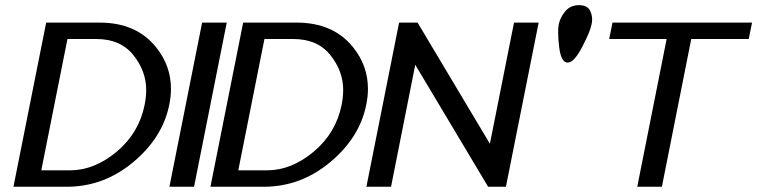

<svg xmlns="http://www.w3.org/2000/svg" viewBox="-20 -711 2883 731"><path d="M236.8 -562.5 137.2 -62.5H246.6Q339.4 -62.5 424.3 -133.5Q509.3 -204.6 530.8 -312.5Q536.6 -342.3 536.6 -369.1Q536.6 -439.9 487.8 -501.2Q439 -562.5 346.2 -562.5ZM31.2 0 155.8 -625H358.9Q499 -625 574.2 -531.2Q630.9 -460.9 630.9 -372.6Q630.9 -343.8 624.5 -312.5Q599.6 -187.5 487.3 -93.8Q375 0 234.4 0Z M718.8 0H625L749.5 -625H843.3Z M986.8 -562.5 887.2 -62.5H996.6Q1089.4 -62.5 1174.3 -133.5Q1259.3 -204.6 1280.8 -312.5Q1286.6 -342.3 1286.6 -369.1Q1286.6 -439.9 1237.8 -501.2Q1189 -562.5 1096.2 -562.5ZM781.2 0 905.8 -625H1108.9Q1249 -625 1324.2 -531.2Q1380.9 -460.9 1380.9 -372.6Q1380.9 -343.8 1374.5 -312.5Q1349.6 -187.5 1237.3 -93.8Q1125 0 984.4 0Z M1845.2 -163.6 1937 -625H2030.8L1906.2 0H1838.4L1561 -464.4L1468.8 0H1375L1499.5 -625H1569.8Z M2107.4 -618.7Q2112.8 -645 2132.3 -668.2Q2151.9 -691.4 2184.6 -691.4Q2217.3 -691.4 2227.5 -668.5Q2234.4 -653.3 2234.4 -636.2Q2234.4 -627.9 2232.4 -618.7Q2227.1 -590.8 2196.3 -531.7Q2165.5 -472.7 2141.1 -472.7Q2116.2 -472.7 2108.9 -531.7Q2105 -564.9 2105 -587.9Q2105 -606.4 2107.4 -618.7Z M2611.8 -562.5 2500 0H2406.2L2518.1 -562.5H2299.3L2312 -625H2843.3L2830.6 -562.5Z"/></svg>

Font: Juliett
Style: Bold Italic
Weight: 700
Italic angle: -11.25°
Designer: GGBotNet
Foundry: GGBotNet
Version: 0.60